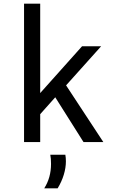

<svg xmlns="http://www.w3.org/2000/svg" viewBox="-20 -774 620 1046"><path d="M281 -244 199 -152V0H111V-754H199V-267L427 -522H531L340 -309L543 0H435ZM336 69Q339 86 339 105Q339 140 327.5 178Q316 216 294 252H221Q258 194 258 119Q258 89 254 69Z"/></svg>

Font: AmikoRegular
Style: Regular
Weight: 400
Designer: Pablo Impallari, Rodrigo Fuenzalida, Andres Torresi
Foundry: Impallari Type
Version: Version 1.000; ttfautohint (v1.3)